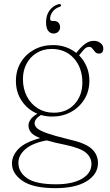

<svg xmlns="http://www.w3.org/2000/svg" viewBox="-20 -698 554 971"><path d="M325 6Q410.5 24.5 443 54Q475.5 83.5 475.5 126.5Q475.5 182.5 419.2 218Q363 253.5 260 253.5Q147.5 253.5 94 216.8Q40.5 180 40.5 128.5Q40.5 89.5 73.2 55.2Q106 21 183 0.5Q148 -13.5 136 -29Q124 -44.5 124 -64.5Q124 -77 133.8 -92.5Q143.5 -108 169 -123Q120.5 -143 90.5 -187Q60.5 -231 60.5 -288.5Q60.5 -341.5 85 -382.2Q109.5 -423 152 -446.5Q194.5 -470 248 -470Q315.5 -470 365.5 -430.5L374 -440.5Q393 -464 412.8 -477.8Q432.5 -491.5 454 -491.5Q474.5 -491.5 488.5 -480.2Q502.5 -469 502.5 -453Q502.5 -427 480.5 -427Q468 -427 460.8 -435.5Q453.5 -444 447.2 -452.5Q441 -461 431.5 -461Q417.5 -461 406.2 -449.2Q395 -437.5 380 -418Q404 -394 418 -361.2Q432 -328.5 432 -290Q432 -237 406.8 -196Q381.5 -155 339 -131.8Q296.5 -108.5 244 -108.5Q214.5 -108.5 187 -116.5Q155 -96.5 155 -74.5Q155 -60.5 168.5 -48.8Q182 -37 218.8 -24Q255.5 -11 325 6ZM241 -450.5Q198.5 -450.5 165.8 -430.5Q133 -410.5 114.5 -376.2Q96 -342 96 -298Q96 -249 116 -210.5Q136 -172 171.2 -150Q206.5 -128 252 -128Q317 -128 356.8 -171.2Q396.5 -214.5 396.5 -280.5Q396.5 -355 353.8 -402.8Q311 -450.5 241 -450.5ZM73 125.5Q73 172.5 117 203.2Q161 234 263.5 234Q346.5 234 394.5 206Q442.5 178 442.5 131Q442.5 99 415.5 75Q388.5 51 310.5 34.5Q253 23 216.5 12Q145 25 109 56Q73 87 73 125.5ZM253 -592Q267.5 -592 275.8 -583Q284 -574 284 -561Q284 -547 274.8 -537.8Q265.5 -528.5 251 -528.5Q234.5 -528.5 223.8 -542Q213 -555.5 213 -586Q213 -621 230 -644.5Q247 -668 274.5 -676.5Q285.5 -679.5 288 -673.5Q291 -666 281.5 -663.5Q259 -656 246.2 -639Q233.5 -622 233.5 -603.5Q233.5 -592 244 -592Z"/></svg>

Font: Fraunces 9pt S000 Thin
Style: Regular
Weight: 100
Version: Version 1.000; ttfautohint (v1.8.3)